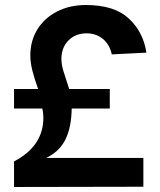

<svg xmlns="http://www.w3.org/2000/svg" viewBox="-20 -746 640 766"><path d="M36 0V-102Q153 -163 153 -276Q153 -285 152 -294.5Q151 -304 149 -313H36V-391H132Q118 -430 109.5 -463Q101 -496 101 -525Q101 -583 129 -628.5Q157 -674 207.5 -700Q258 -726 323 -726Q436 -726 494 -672Q552 -618 564 -536L426 -529Q417 -570 389.5 -591.5Q362 -613 326 -613Q281 -613 253 -584.5Q225 -556 225 -511Q225 -486 235 -456Q245 -426 256 -391H418V-313H266Q265 -240 242 -191.5Q219 -143 165 -116H552V-1Z"/></svg>

Font: Geist Mono SemiBold
Style: Regular
Weight: 600
Monospace: yes
Designer: Basement.studio, Andrés Briganti, Mateo Zaragoza
Foundry: Basement.studio, Vercel, Andrés Briganti, Guido Ferreyra, Mateo Zaragoza
Version: Version 1.500; ttfautohint (v1.8.4.7-5d5b)